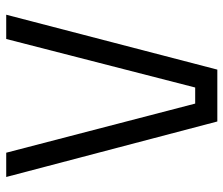

<svg xmlns="http://www.w3.org/2000/svg" viewBox="-72 -664 736 633"><g transform="rotate(-90 296.5 -348.0)"><path d="M484 -696H564L383 0H212L29 -696H109L271 -73H324Z"/></g></svg>

Font: TitilliumText22L Rg
Style: Regular
Weight: 400
Designer: Campivisivi
Foundry: Campivisivi
Version: 1.000